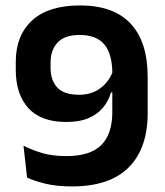

<svg xmlns="http://www.w3.org/2000/svg" viewBox="-20 -672 606 706"><path d="M274.5 -652Q397.5 -652 460.2 -585.2Q523 -518.5 523 -389V-255.5Q523 -126.5 453.2 -56.5Q383.5 13.5 244.5 13.5Q188 13.5 147.2 3.5Q106.5 -6.5 79.5 -19L66.5 -136Q97.5 -120.5 135 -109.2Q172.5 -98 224 -98Q311 -98 352 -138.2Q393 -178.5 393 -260.5V-401.5Q393 -473 364 -508.2Q335 -543.5 272.5 -543.5Q218 -543.5 192 -515.8Q166 -488 166 -442.5V-423Q166 -376.5 190.8 -350Q215.5 -323.5 271 -323.5Q301 -323.5 325.8 -334.2Q350.5 -345 368.8 -365.5Q387 -386 396.5 -414L416.5 -332H388Q379 -300 358.2 -275.5Q337.5 -251 304.5 -237.2Q271.5 -223.5 223.5 -223.5Q131 -223.5 84.5 -274.2Q38 -325 38 -415.5V-445Q38 -541.5 98 -596.8Q158 -652 274.5 -652Z"/></svg>

Font: Anek Devanagari Medium SemiBold
Style: Regular
Weight: 600
Version: Version 1.003